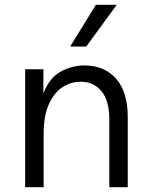

<svg xmlns="http://www.w3.org/2000/svg" viewBox="-20 -781 629 801"><path d="M513 0H436V-283Q436 -361 403.5 -400.5Q371 -440 316 -440Q276 -440 241 -417.5Q206 -395 184 -346.5Q162 -298 162 -221V0H85V-492H161V-391Q185 -455 232 -481.5Q279 -508 331 -508Q416 -508 464.5 -452.5Q513 -397 513 -292ZM467 -761 340 -587H273L380 -761Z"/></svg>

Font: Wix Madefor Text
Style: Regular
Weight: 400
Designer: Dalton Maag Ltd
Foundry: Dalton Maag Ltd
Version: Version 3.100